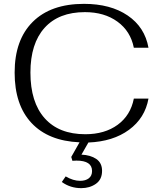

<svg xmlns="http://www.w3.org/2000/svg" viewBox="-20 -730 830 997"><path d="M675 -218H751Q733 -117 650 -56Q567 5 439 10L403 73Q450 75 480 95.5Q510 116 510 157Q510 202 478 224.5Q446 247 402 247Q345 247 301 215L321 186Q360 209 396 209Q424 209 441 196Q458 183 458 158Q458 104 377 104L356 105L350 85L393 9Q231 2 143.5 -91.5Q56 -185 56 -353Q56 -523 150 -616.5Q244 -710 416 -710Q554 -710 643 -649.5Q732 -589 751 -482H675Q658 -568 590 -617.5Q522 -667 421 -667Q285 -667 211.5 -585.5Q138 -504 138 -353Q138 -199 212 -116Q286 -33 423 -33Q524 -33 591 -82Q658 -131 675 -218Z"/></svg>

Font: Fahkwang Light
Style: Regular
Weight: 300
Version: Version 1.000; ttfautohint (v1.6)